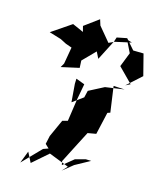

<svg xmlns="http://www.w3.org/2000/svg" viewBox="-124 -939 847 1021"><g transform="rotate(15 299.5 -428.0)"><path d="M259 -513 307 -495 291 -408 273 -285 244 -277 201 -182 191 -136 212 -116 184 -106 86 -5 112 -72 140 -17 226 -92 336 -49 309 -20 366 -66 448 -111 418 -112 362 -97 303 -49 299 -70C330 -130 360 -190 391 -249L437 -257L465 -380L480 -385L460 -527L521 -524L417 -509L334 -466L325 -428L266 -385L258 -485ZM157 -678 191 -666 175 -574 162 -551 261 -573 259 -613 326 -681 344 -645 400 -754 494 -775 465 -784 498 -717 467 -638 545 -559 519 -546 599 -618 569 -735 512 -736 464 -791 409 -780 400 -753 374 -741 309 -819 299 -851 220 -793 228 -762 167 -789 58 -715 124 -695Z"/></g></svg>

Font: Hussar Lance
Style: ExBdObl
Weight: 700
Foundry: Cannot Into Space Fonts, PlusOne Fonts
Version: Version 2.270